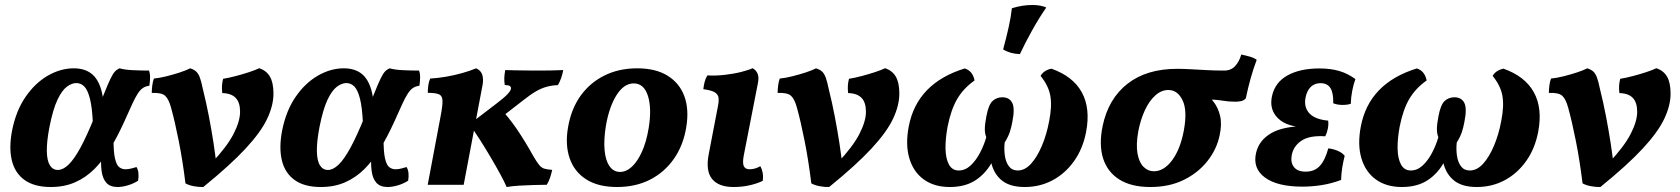

<svg xmlns="http://www.w3.org/2000/svg" viewBox="-20 -741 6736 770"><path d="M183.8 9Q117.5 9 78.4 -19.2Q39.3 -47.4 27.2 -98.8Q15.1 -150.1 29 -220.3Q45 -298.5 83.1 -353.4Q121.1 -408.4 172 -437.7Q223 -467 275.9 -467Q318.2 -467 345.7 -446.4Q373.1 -425.7 386.1 -380.4Q399.1 -335 396.5 -258.6L352.5 -246.6Q349.6 -310.6 340.6 -345.6Q331.6 -380.6 317.9 -394.3Q304.2 -407.9 285.9 -407.9Q268.1 -407.9 248.2 -393.3Q228.3 -378.6 210.4 -340.8Q192.5 -302.9 178.5 -232.6Q167.1 -173.5 167.8 -134.8Q168.5 -96.1 180.2 -77.8Q191.9 -59.4 212 -59.4Q232.6 -59.4 254.6 -80.4Q276.7 -101.4 302.4 -148.3Q328 -195.2 359.9 -274.1Q385.1 -334.4 399.7 -370.8Q414.2 -407.3 423.7 -426.5Q433.2 -445.8 440.9 -454.1Q448.7 -462.4 459.8 -467Q480.1 -461 513.9 -459.5Q547.8 -458 577.5 -458Q582.1 -446.3 581.8 -429.9Q581.6 -413.4 579.1 -397.2Q564.1 -395.2 553.4 -388.3Q542.7 -381.3 532.5 -365.7Q522.3 -350.1 509.7 -322.5Q497.1 -295 477.9 -252.2Q451.3 -193.7 422.3 -145.7Q393.2 -97.8 358.7 -63.3Q324.1 -28.8 281 -9.9Q238 9 183.8 9ZM451.6 9Q422 9 406.7 -7.8Q391.5 -24.5 387.5 -55Q383.4 -85.4 386.8 -125.6L435.3 -188.4Q434.8 -132.7 441.1 -105.6Q447.4 -78.5 458.4 -70.4Q469.4 -62.2 482.4 -62.2Q495.9 -62.2 507.5 -65.5Q519 -68.7 527.5 -71.1Q539.5 -51.5 533.9 -16.3Q515.2 -4.4 492.7 2.3Q470.1 9 451.6 9Z M1019.7 -467.5Q1048.2 -458 1062.5 -433.8Q1076.7 -409.5 1076.7 -365.5Q1076.7 -318.2 1051.5 -264.8Q1026.4 -211.4 964.8 -145Q903.2 -78.6 795.2 9Q777 9.5 756.9 5.7Q736.8 1.9 723.7 -5.7Q712.5 -97.2 696.9 -175.6Q681.3 -254 666.3 -308.2Q656.8 -343.7 642.2 -356.9Q627.6 -370.2 588.6 -368.2Q588.6 -381.6 590.6 -397.7Q592.6 -413.8 597.2 -426Q619.4 -428 647.3 -435Q675.2 -442 701.3 -450.5Q727.4 -459 742.6 -467Q758.5 -462 767.2 -453.7Q775.9 -445.3 781.7 -429.5Q787.5 -413.8 793.4 -384.7Q807.1 -330 817.7 -274.7Q828.3 -219.4 836.4 -167Q844.5 -114.5 849.1 -68.1L828.6 -87.4Q890.4 -152.8 916.6 -203.8Q942.8 -254.8 942.8 -292.8Q942.8 -330.2 925.1 -348.5Q907.5 -366.8 871.4 -367.7Q867.5 -398.3 874.8 -425Q897.5 -428.5 925.6 -436Q953.7 -443.4 979.6 -451.9Q1005.4 -460.4 1019.7 -467.5Z M1266.8 9Q1200.5 9 1161.4 -19.2Q1122.3 -47.4 1110.2 -98.8Q1098.1 -150.1 1112 -220.3Q1128 -298.5 1166.1 -353.4Q1204.1 -408.4 1255 -437.7Q1306 -467 1358.9 -467Q1401.2 -467 1428.7 -446.4Q1456.1 -425.7 1469.1 -380.4Q1482.1 -335 1479.5 -258.6L1435.5 -246.6Q1432.6 -310.6 1423.6 -345.6Q1414.6 -380.6 1400.9 -394.3Q1387.2 -407.9 1368.9 -407.9Q1351.1 -407.9 1331.2 -393.3Q1311.3 -378.6 1293.4 -340.8Q1275.5 -302.9 1261.5 -232.6Q1250.1 -173.5 1250.8 -134.8Q1251.5 -96.1 1263.2 -77.8Q1274.9 -59.4 1295 -59.4Q1315.6 -59.4 1337.6 -80.4Q1359.7 -101.4 1385.4 -148.3Q1411 -195.2 1442.9 -274.1Q1468.1 -334.4 1482.7 -370.8Q1497.2 -407.3 1506.7 -426.5Q1516.2 -445.8 1523.9 -454.1Q1531.7 -462.4 1542.8 -467Q1563.1 -461 1596.9 -459.5Q1630.8 -458 1660.5 -458Q1665.1 -446.3 1664.8 -429.9Q1664.6 -413.4 1662.1 -397.2Q1647.1 -395.2 1636.4 -388.3Q1625.7 -381.3 1615.5 -365.7Q1605.3 -350.1 1592.7 -322.5Q1580.1 -295 1560.9 -252.2Q1534.3 -193.7 1505.3 -145.7Q1476.2 -97.8 1441.7 -63.3Q1407.1 -28.8 1364 -9.9Q1321 9 1266.8 9ZM1534.6 9Q1505 9 1489.7 -7.8Q1474.5 -24.5 1470.5 -55Q1466.4 -85.4 1469.8 -125.6L1518.3 -188.4Q1517.8 -132.7 1524.1 -105.6Q1530.4 -78.5 1541.4 -70.4Q1552.4 -62.2 1565.4 -62.2Q1578.9 -62.2 1590.5 -65.5Q1602 -68.7 1610.5 -71.1Q1622.5 -51.5 1616.9 -16.3Q1598.2 -4.4 1575.7 2.3Q1553.1 9 1534.6 9Z M2011.9 9Q2002.9 -12 1986.2 -42.7Q1969.5 -73.3 1948.5 -109Q1927.6 -144.6 1905.4 -179.4Q1883.2 -214.1 1862.7 -242.8L1967 -322.5Q2000.3 -347.7 2013.8 -361.7Q2027.3 -375.8 2028.8 -383.7Q2030.8 -391.7 2025.1 -395.7Q2019.4 -399.7 2004.3 -400.2Q2001.8 -415.4 2002.5 -430.1Q2003.3 -444.8 2006.3 -460Q2023.1 -459.5 2046.3 -459Q2069.5 -458.5 2095.4 -458.3Q2121.4 -458 2144.8 -458Q2167.5 -458 2191.8 -458.5Q2216 -459 2238.8 -460Q2235.8 -443.7 2230.7 -428.8Q2225.7 -413.9 2217.5 -399.7Q2192.8 -398.7 2172 -392.9Q2151.2 -387.2 2129.5 -374.7Q2107.8 -362.2 2078.8 -339.2L1977.6 -260.7L1980.6 -312.7Q2020.1 -271 2052.8 -223.1Q2085.5 -175.1 2119.8 -113.3Q2133.6 -90 2142.5 -79.1Q2151.4 -68.2 2162.8 -64.7Q2174.2 -61.2 2194.5 -59.7Q2191 -43.6 2185.9 -28.2Q2180.8 -12.7 2172.7 0Q2148.2 0 2119.4 1Q2090.5 2 2062.7 3.5Q2034.9 5 2011.9 9ZM1695.3 0 1747.2 -275.9Q1755.1 -317.1 1754.6 -336.8Q1754.1 -356.6 1740.9 -362.6Q1727.6 -368.7 1695.6 -368.7Q1695.6 -383.3 1697.7 -398.8Q1699.7 -414.3 1705.3 -426Q1734.4 -427.5 1767.9 -433.2Q1801.5 -438.9 1833.4 -447.9Q1865.4 -456.9 1889.3 -467Q1907.4 -459.4 1913.5 -442.9Q1919.5 -426.3 1915.6 -402L1839.6 0Z M2454.5 9Q2378.9 9 2330.9 -21.7Q2283 -52.4 2264.5 -106.4Q2246 -160.4 2258 -230Q2270.4 -303.6 2308 -356.4Q2345.7 -409.1 2403.7 -438Q2461.8 -467 2535.4 -467Q2609.5 -467 2657.2 -437.5Q2704.9 -408 2724.4 -355.5Q2743.9 -302.9 2732.4 -232.3Q2720.9 -159.2 2683.1 -104.7Q2645.2 -50.3 2587.2 -20.6Q2529.1 9 2454.5 9ZM2466.5 -51.5Q2491.8 -51.5 2514.4 -72.6Q2536.9 -93.7 2554.6 -132.8Q2572.2 -171.9 2581.2 -225.9Q2594.5 -305.8 2578.6 -356.1Q2562.7 -406.5 2521.4 -406.5Q2482.6 -406.5 2453.1 -360.4Q2423.7 -314.3 2410.3 -239Q2400.8 -181.5 2404.6 -139.4Q2408.3 -97.3 2424.5 -74.4Q2440.7 -51.5 2466.5 -51.5Z M2922 9Q2861.9 9 2835.6 -23.4Q2809.3 -55.8 2822.4 -123.3L2858.6 -311.8Q2863.6 -335.2 2861.6 -349.2Q2859.5 -363.2 2845.8 -371.2Q2832 -379.2 2800.6 -383.3Q2802.2 -397.4 2805.7 -411.9Q2809.3 -426.4 2816.8 -438.6Q2850.1 -436.6 2886.7 -440.8Q2923.3 -445 2953.7 -452.8Q2984 -460.5 2998.1 -467.5Q3011.8 -460.3 3018.1 -445.9Q3024.3 -431.6 3019.8 -408.9L2963 -118.5Q2957.1 -88.1 2962.8 -75.2Q2968.5 -62.2 2985.9 -62.2Q3008.5 -62.2 3029.3 -74.6Q3035.8 -62.9 3038.6 -48.2Q3041.3 -33.5 3039.2 -16.2Q3021.1 -6.3 2989.7 1.3Q2958.2 9 2922 9Z M3529.7 -467.5Q3558.2 -458 3572.5 -433.8Q3586.7 -409.5 3586.7 -365.5Q3586.7 -318.2 3561.5 -264.8Q3536.4 -211.4 3474.8 -145Q3413.2 -78.6 3305.2 9Q3287 9.5 3266.9 5.7Q3246.8 1.9 3233.7 -5.7Q3222.5 -97.2 3206.9 -175.6Q3191.3 -254 3176.3 -308.2Q3166.8 -343.7 3152.2 -356.9Q3137.6 -370.2 3098.6 -368.2Q3098.6 -381.6 3100.6 -397.7Q3102.6 -413.8 3107.2 -426Q3129.4 -428 3157.3 -435Q3185.2 -442 3211.3 -450.5Q3237.4 -459 3252.6 -467Q3268.5 -462 3277.2 -453.7Q3285.9 -445.3 3291.7 -429.5Q3297.5 -413.8 3303.4 -384.7Q3317.1 -330 3327.7 -274.7Q3338.3 -219.4 3346.4 -167Q3354.5 -114.5 3359.1 -68.1L3338.6 -87.4Q3400.4 -152.8 3426.6 -203.8Q3452.8 -254.8 3452.8 -292.8Q3452.8 -330.2 3435.1 -348.5Q3417.5 -366.8 3381.4 -367.7Q3377.5 -398.3 3384.8 -425Q3407.5 -428.5 3435.6 -436Q3463.7 -443.4 3489.6 -451.9Q3515.4 -460.4 3529.7 -467.5Z M3789.1 9Q3726.8 9 3684.9 -21.2Q3643 -51.5 3626.8 -106.3Q3610.5 -161 3624.5 -234.1Q3657.7 -407.5 3849 -466.5Q3866.2 -460.9 3875.6 -448.5Q3884.9 -436 3888.4 -418.3Q3844 -387 3818.8 -344.1Q3793.7 -301.3 3780.2 -232.9Q3771.3 -184.9 3771.9 -145.1Q3772.6 -105.3 3785.6 -81.3Q3798.6 -57.3 3825 -57.3Q3850.8 -57.3 3872.3 -77.2Q3893.8 -97.1 3910.1 -128.1Q3926.4 -159.1 3935.4 -190.9Q3929.4 -204.9 3929.6 -224.5Q3929.8 -244.2 3935.8 -274.7Q3944.3 -320.6 3960.4 -335.8Q3976.6 -350.9 3999.9 -350.9Q4027.7 -350.9 4039.3 -328.9Q4050.9 -306.9 4039.9 -252.3Q4035.9 -230 4029.6 -211.1Q4023.3 -192.2 4009.2 -169.6Q4006.2 -142.9 4009.9 -116.9Q4013.6 -91 4026.1 -74.1Q4038.7 -57.3 4061.4 -57.3Q4090.3 -57.3 4114.9 -84.3Q4139.4 -111.4 4158.5 -156.5Q4177.6 -201.7 4187.5 -255.2Q4199.5 -315.4 4192.3 -356.5Q4185.1 -397.6 4153.1 -436.6Q4166.2 -459.4 4196.6 -465.6Q4283 -435.1 4318.4 -370.9Q4353.8 -306.8 4335.7 -211.8Q4322.7 -144.3 4287.2 -94.6Q4251.7 -44.9 4201.1 -18Q4150.5 9 4089.2 9Q4026.4 9 3993.3 -21.2Q3960.1 -51.4 3952.6 -103Q3945.1 -154.5 3957.2 -218.7L3998.6 -207.6Q3986.5 -143.4 3960.5 -94.6Q3934.5 -45.9 3892.7 -18.4Q3850.9 9 3789.1 9ZM4070.3 -524.1Q4032.1 -525 4003 -542.8Q4016 -590.6 4025 -631.2Q4034.1 -671.9 4038.1 -708Q4080.4 -721 4119.8 -721Q4153.8 -721 4176 -710.9Q4146.8 -668.7 4119.3 -619.3Q4091.7 -569.8 4070.3 -524.1Z M4593.2 9Q4517.7 9 4469.7 -20.7Q4421.7 -50.5 4404.1 -105.2Q4386.5 -160 4402 -235.6Q4425.1 -345.4 4501.9 -405.2Q4578.7 -465 4700.5 -465Q4724.6 -465 4755 -463.3Q4785.3 -461.5 4819.8 -459.8Q4854.4 -458 4889.7 -458Q4917 -458 4933.6 -476.2Q4950.1 -494.4 4958.1 -522.4Q4973.8 -518.9 4991 -514.3Q5008.2 -509.7 5019.9 -501.1Q5006.3 -464.9 4995.5 -426.3Q4984.7 -387.7 4976.2 -346.7Q4969.2 -338.1 4957.9 -335.6Q4946.6 -333.1 4934.5 -333.1Q4908 -333.1 4882.4 -337.4Q4856.9 -341.7 4815.3 -342.7L4809.4 -369.1Q4830.3 -354.6 4847.8 -331.6Q4865.4 -308.6 4873.1 -276.1Q4880.9 -243.6 4871.4 -199.1Q4859.9 -142.7 4822.5 -95.3Q4785.2 -47.9 4727.2 -19.4Q4669.2 9 4593.2 9ZM4607.3 -54.1Q4648.1 -54.1 4681 -98.7Q4714 -143.3 4727.9 -218.9Q4742.4 -298.3 4722.4 -339.2Q4702.5 -380.1 4665.5 -380.1Q4637.6 -380.1 4613.6 -358.6Q4589.5 -337.2 4571.9 -299.8Q4554.3 -262.4 4544.9 -214.2Q4535.4 -160.7 4541.9 -124.9Q4548.4 -89.2 4566.3 -71.7Q4584.2 -54.1 4607.3 -54.1Z M5203.3 7.5Q5102 7.5 5052.4 -29.5Q5002.9 -66.5 5017.5 -128.5Q5029.5 -178.9 5078.2 -207Q5126.8 -235.2 5217.7 -235.2L5222.3 -230.2Q5143.3 -230.2 5106.1 -265.9Q5068.9 -301.5 5081.5 -357Q5094 -411.5 5144.2 -439Q5194.4 -466.5 5271.2 -466.5Q5315.8 -466.5 5350.4 -456.5Q5384.9 -446.5 5415.7 -423.9Q5407.6 -401 5402.9 -376.4Q5398.1 -351.9 5397.2 -324.8Q5384.1 -320.2 5363.8 -320.2Q5343.5 -320.3 5326.8 -326.8Q5327.9 -368.2 5315.5 -387.8Q5303.1 -407.5 5275.8 -407.5Q5252.2 -407.5 5236.6 -392.4Q5221.1 -377.3 5215.6 -349Q5208.6 -311.1 5231.1 -286.6Q5253.5 -262.1 5306.5 -257.2Q5308.5 -241.9 5305.2 -225Q5301.9 -208 5294.9 -194.4Q5231.5 -198.5 5199.2 -176.6Q5166.9 -154.8 5160.4 -118.6Q5155 -88.9 5169.5 -70.8Q5184 -52.6 5216.1 -52.6Q5251.8 -52.6 5273 -75.6Q5294.2 -98.6 5307 -145.9Q5324.7 -144.4 5344 -136.5Q5363.3 -128.6 5372.8 -115.9Q5367.3 -95.5 5363.1 -69.9Q5358.9 -44.4 5358.4 -19.4Q5320.5 -5 5280.9 1.3Q5241.3 7.5 5203.3 7.5Z M5602.1 9Q5539.8 9 5497.9 -21.2Q5456 -51.5 5439.8 -106.3Q5423.5 -161 5437.5 -234.1Q5470.7 -407.5 5662 -466.5Q5679.2 -460.9 5688.6 -448.5Q5697.9 -436 5701.4 -418.3Q5657 -387 5631.8 -344.1Q5606.7 -301.3 5593.2 -232.9Q5584.3 -184.9 5584.9 -145.1Q5585.6 -105.3 5598.6 -81.3Q5611.6 -57.3 5638 -57.3Q5663.8 -57.3 5685.3 -77.2Q5706.8 -97.1 5723.1 -128.1Q5739.4 -159.1 5748.4 -190.9Q5742.4 -204.9 5742.6 -224.5Q5742.8 -244.2 5748.8 -274.7Q5757.3 -320.6 5773.4 -335.8Q5789.6 -350.9 5812.9 -350.9Q5840.7 -350.9 5852.3 -328.9Q5863.9 -306.9 5852.9 -252.3Q5848.9 -230 5842.6 -211.1Q5836.3 -192.2 5822.2 -169.6Q5819.2 -142.9 5822.9 -116.9Q5826.6 -91 5839.1 -74.1Q5851.7 -57.3 5874.4 -57.3Q5903.3 -57.3 5927.9 -84.3Q5952.4 -111.4 5971.5 -156.5Q5990.6 -201.7 6000.5 -255.2Q6012.5 -315.4 6005.3 -356.5Q5998.1 -397.6 5966.1 -436.6Q5979.2 -459.4 6009.6 -465.6Q6096 -435.1 6131.4 -370.9Q6166.8 -306.8 6148.7 -211.8Q6135.7 -144.3 6100.2 -94.6Q6064.7 -44.9 6014.1 -18Q5963.5 9 5902.2 9Q5839.4 9 5806.3 -21.2Q5773.1 -51.4 5765.6 -103Q5758.1 -154.5 5770.2 -218.7L5811.6 -207.6Q5799.5 -143.4 5773.5 -94.6Q5747.5 -45.9 5705.7 -18.4Q5663.9 9 5602.1 9Z M6622.7 -467.5Q6651.2 -458 6665.5 -433.8Q6679.7 -409.5 6679.7 -365.5Q6679.7 -318.2 6654.5 -264.8Q6629.4 -211.4 6567.8 -145Q6506.2 -78.6 6398.2 9Q6380 9.5 6359.9 5.7Q6339.8 1.9 6326.7 -5.7Q6315.5 -97.2 6299.9 -175.6Q6284.3 -254 6269.3 -308.2Q6259.8 -343.7 6245.2 -356.9Q6230.6 -370.2 6191.6 -368.2Q6191.6 -381.6 6193.6 -397.7Q6195.6 -413.8 6200.2 -426Q6222.4 -428 6250.3 -435Q6278.2 -442 6304.3 -450.5Q6330.4 -459 6345.6 -467Q6361.5 -462 6370.2 -453.7Q6378.9 -445.3 6384.7 -429.5Q6390.5 -413.8 6396.4 -384.7Q6410.1 -330 6420.7 -274.7Q6431.3 -219.4 6439.4 -167Q6447.5 -114.5 6452.1 -68.1L6431.6 -87.4Q6493.4 -152.8 6519.6 -203.8Q6545.8 -254.8 6545.8 -292.8Q6545.8 -330.2 6528.1 -348.5Q6510.5 -366.8 6474.4 -367.7Q6470.5 -398.3 6477.8 -425Q6500.5 -428.5 6528.6 -436Q6556.7 -443.4 6582.6 -451.9Q6608.4 -460.4 6622.7 -467.5Z"/></svg>

Font: Vollkorn
Style: Italic
Weight: 400
Italic angle: -11°
Designer: Friedrich Althausen
Foundry: Friedrich Althausen
Version: Version 5.001